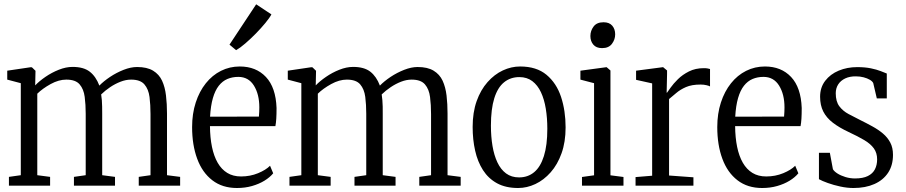

<svg xmlns="http://www.w3.org/2000/svg" viewBox="-20 -884 4312 914"><path d="M22.5 0V-42L79 -50V-488L14.5 -505V-547.5L126 -564L132 -563.5L149 -547L147.5 -477.5Q166.5 -497.5 196.2 -518Q226 -538.5 260 -552Q294 -565.5 325.5 -565.5Q378 -565.5 407.2 -542.8Q436.5 -520 453 -476.5Q473.5 -497.5 503.8 -517.8Q534 -538 568.2 -551.5Q602.5 -565 632.5 -565Q680 -565 708.8 -547.5Q737.5 -530 751.5 -499.8Q765.5 -469.5 770.2 -429.2Q775 -389 775 -343.5V-50L837.5 -42V0H640.5V-42L696.5 -50V-340.5Q696.5 -385 691.8 -422.2Q687 -459.5 667.5 -482.2Q648 -505 604 -505Q579.5 -505 553.8 -495Q528 -485 504.2 -469Q480.5 -453 461.5 -434.5Q463.5 -422 464.8 -407.8Q466 -393.5 466.2 -377Q466.5 -360.5 466.5 -341.5V-50L527.5 -42V0H332V-42L388 -50V-342.5Q388 -386 383.2 -422.8Q378.5 -459.5 359.2 -482.2Q340 -505 295.5 -505Q259.5 -505 221 -483.8Q182.5 -462.5 157.5 -438V-50L218.5 -42V0Z M1108 11Q1038.5 11 990.8 -25.8Q943 -62.5 918.8 -128Q894.5 -193.5 894.5 -279Q894.5 -343 911.8 -396Q929 -449 959.8 -487.5Q990.5 -526 1032 -546.8Q1073.5 -567.5 1121.5 -567.5Q1199 -567.5 1246 -517.5Q1293 -467.5 1296.5 -370Q1296.5 -339 1295.2 -319.2Q1294 -299.5 1291 -283.5H979.5Q980 -229 989 -185Q998 -141 1016.2 -109.2Q1034.5 -77.5 1062 -60.8Q1089.5 -44 1127.5 -44Q1171 -44 1208.5 -59.5Q1246 -75 1265.5 -95L1280.5 -59Q1264.5 -39.5 1238.8 -23.8Q1213 -8 1179.8 1.5Q1146.5 11 1108 11ZM980 -328.5 1212.5 -329Q1213.5 -341.5 1214 -352Q1214.5 -362.5 1214.5 -373Q1214.5 -435 1188.8 -476.5Q1163 -518 1114.5 -518Q1086 -518 1062.5 -508Q1039 -498 1021.5 -475.8Q1004 -453.5 993.5 -417.2Q983 -381 980 -328.5ZM1103.5 -645.5 1072.5 -671.5 1199.5 -863.5 1272 -815.5Q1263.5 -799 1243.2 -774.5Q1223 -750 1197.8 -724.2Q1172.5 -698.5 1147.5 -677Q1122.5 -655.5 1104.5 -645.5Z M1358 0V-42L1414.5 -50V-488L1350 -505V-547.5L1461.5 -564L1467.5 -563.5L1484.5 -547L1483 -477.5Q1502 -497.5 1531.8 -518Q1561.5 -538.5 1595.5 -552Q1629.5 -565.5 1661 -565.5Q1713.5 -565.5 1742.8 -542.8Q1772 -520 1788.5 -476.5Q1809 -497.5 1839.2 -517.8Q1869.5 -538 1903.8 -551.5Q1938 -565 1968 -565Q2015.5 -565 2044.2 -547.5Q2073 -530 2087 -499.8Q2101 -469.5 2105.8 -429.2Q2110.5 -389 2110.5 -343.5V-50L2173 -42V0H1976V-42L2032 -50V-340.5Q2032 -385 2027.2 -422.2Q2022.5 -459.5 2003 -482.2Q1983.5 -505 1939.5 -505Q1915 -505 1889.2 -495Q1863.5 -485 1839.8 -469Q1816 -453 1797 -434.5Q1799 -422 1800.2 -407.8Q1801.5 -393.5 1801.8 -377Q1802 -360.5 1802 -341.5V-50L1863 -42V0H1667.5V-42L1723.5 -50V-342.5Q1723.5 -386 1718.8 -422.8Q1714 -459.5 1694.8 -482.2Q1675.5 -505 1631 -505Q1595 -505 1556.5 -483.8Q1518 -462.5 1493 -438V-50L1554 -42V0Z M2230 -279.5Q2230 -349 2249 -402.5Q2268 -456 2300.8 -493Q2333.5 -530 2373.8 -548.8Q2414 -567.5 2456 -567.5Q2534 -567.5 2581.5 -528Q2629 -488.5 2650.8 -422.8Q2672.5 -357 2672.5 -277.5Q2672.5 -208 2653.2 -154.2Q2634 -100.5 2601.5 -63.8Q2569 -27 2528.8 -8Q2488.5 11 2446.5 11Q2387.5 11 2346.2 -11.5Q2305 -34 2279.2 -74.2Q2253.5 -114.5 2241.8 -167Q2230 -219.5 2230 -279.5ZM2451 -39.5Q2493 -39.5 2523 -64.5Q2553 -89.5 2569.2 -141Q2585.5 -192.5 2585.5 -271Q2585.5 -322 2578.2 -366.5Q2571 -411 2555.2 -444.8Q2539.5 -478.5 2514 -497.8Q2488.5 -517 2452.5 -517Q2410 -517 2379.5 -492.2Q2349 -467.5 2333 -416.2Q2317 -365 2317 -285.5Q2317 -234 2324.5 -189.2Q2332 -144.5 2347.8 -111Q2363.5 -77.5 2389 -58.5Q2414.5 -39.5 2451 -39.5Z M2750.5 0V-41.5L2808 -49.5V-488L2743 -505V-547.5L2865.5 -564H2868L2886 -548.5V-49.5L2948 -41.5V0ZM2845.5 -655Q2818.5 -655 2804.5 -671.5Q2790.5 -688 2790.5 -712.5Q2790.5 -737.5 2805.8 -757.8Q2821 -778 2852.5 -778H2853.5Q2880.5 -778 2894.5 -761.8Q2908.5 -745.5 2908.5 -720.5Q2908.5 -696 2893.2 -675.5Q2878 -655 2846.5 -655Z M3005.5 0V-41L3084.5 -47.5V-487L3008 -504V-547.5L3134 -564H3137L3155.5 -548.5V-531.5L3153.5 -443H3155.5Q3159.5 -448.5 3172.5 -467Q3185.5 -485.5 3207.2 -507Q3229 -528.5 3259.8 -544Q3290.5 -559.5 3330.5 -559.5Q3341 -559.5 3348.2 -558.2Q3355.5 -557 3360 -555.5V-472.5Q3357 -475 3344 -478.2Q3331 -481.5 3315 -481.5Q3273 -481.5 3245.5 -469.5Q3218 -457.5 3199.2 -441.2Q3180.5 -425 3165 -412.5V-48.5L3281 -40V0Z M3608 11Q3538.5 11 3490.8 -25.8Q3443 -62.5 3418.8 -128Q3394.5 -193.5 3394.5 -279Q3394.5 -343 3411.8 -396Q3429 -449 3459.8 -487.5Q3490.5 -526 3532 -546.8Q3573.5 -567.5 3621.5 -567.5Q3699 -567.5 3746 -517.5Q3793 -467.5 3796.5 -370Q3796.5 -339 3795.2 -319.2Q3794 -299.5 3791 -283.5H3479.5Q3480 -229 3489 -185Q3498 -141 3516.2 -109.2Q3534.5 -77.5 3562 -60.8Q3589.5 -44 3627.5 -44Q3671 -44 3708.5 -59.5Q3746 -75 3765.5 -95L3780.5 -59Q3764.5 -39.5 3738.8 -23.8Q3713 -8 3679.8 1.5Q3646.5 11 3608 11ZM3480 -328.5 3712.5 -329Q3713.5 -341.5 3714 -352Q3714.5 -362.5 3714.5 -373Q3714.5 -435 3688.8 -476.5Q3663 -518 3614.5 -518Q3586 -518 3562.5 -508Q3539 -498 3521.5 -475.8Q3504 -453.5 3493.5 -417.2Q3483 -381 3480 -328.5Z M4043 11Q4013 11 3980.5 4Q3948 -3 3920.8 -12.8Q3893.5 -22.5 3878.5 -31V-156.5H3930.5L3945 -78.5Q3951 -68 3966.8 -58Q3982.5 -48 4004.8 -41.2Q4027 -34.5 4050 -34.5Q4088 -34.5 4111.2 -46Q4134.5 -57.5 4145 -78Q4155.5 -98.5 4155.5 -125.5Q4155.5 -156 4139.8 -177.8Q4124 -199.5 4094 -217.2Q4064 -235 4020 -255.5Q3975 -276.5 3944.8 -299.8Q3914.5 -323 3899.2 -353Q3884 -383 3884 -423.5Q3884 -467.5 3908.2 -499.2Q3932.5 -531 3972.8 -547.8Q4013 -564.5 4060.5 -564.5Q4097.5 -564.5 4125.5 -558.8Q4153.5 -553 4172.5 -545.5Q4191.5 -538 4201.5 -534V-415.5H4154L4137 -488.5Q4133 -497 4120.8 -504.2Q4108.5 -511.5 4091.2 -516Q4074 -520.5 4055 -520.5Q4025.5 -521 4003.8 -510.8Q3982 -500.5 3970.2 -482.2Q3958.5 -464 3958.5 -440Q3958.5 -401 3975.5 -378.2Q3992.5 -355.5 4019.5 -341.2Q4046.5 -327 4076 -312Q4105.5 -297.5 4133.2 -282.2Q4161 -267 4183 -248.5Q4205 -230 4218 -205.5Q4231 -181 4231 -147Q4231 -97 4207.8 -61.8Q4184.5 -26.5 4142.2 -7.8Q4100 11 4043 11Z"/></svg>

Font: Merriweather 24pt SemiCondensed Light
Style: Regular
Weight: 300
Width: 4
Designer: Eben Sorkin
Foundry: Eben Sorkin
Version: Version 2.100